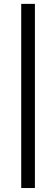

<svg xmlns="http://www.w3.org/2000/svg" viewBox="-20 -730 283 968"><path d="M156 -710.5V218H87V-710.5Z"/></svg>

Font: Anek Malayalam
Style: Regular
Weight: 400
Version: Version 1.003